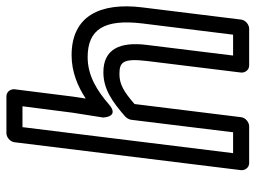

<svg xmlns="http://www.w3.org/2000/svg" viewBox="-119 -652 796 598"><g transform="rotate(-90 279.0 -353.0)"><path d="M101 -25 182 -681H247L227 -525L212 -430C212 -430 213 -378 252 -411C296 -449 342 -478 400 -478C487 -478 519 -426 505 -308L470 -25H405L438 -293C449 -379 424 -429 353 -429C300 -429 261 -401 215 -361C210 -356 206 -349 205 -343L166 -25ZM48 0C47 11 55 25 70 25H185C196 25 211 15 213 0L254 -332C293 -366 316 -379 347 -379C384 -379 397 -369 388 -293L352 0C351 11 359 25 374 25H489C500 25 515 15 517 0L555 -308C571 -438 529 -528 406 -528C354 -528 309 -509 271 -484L277 -523L300 -706C301 -717 293 -731 278 -731H163C152 -731 137 -721 135 -706Z"/></g></svg>

Font: Falling Sky
Style: OuObl
Weight: 400
Designer: Paul D. Hunt
Foundry: Adobe Systems Incorporated
Version: Version 1.02